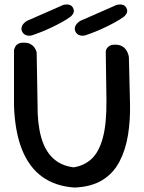

<svg xmlns="http://www.w3.org/2000/svg" viewBox="-20 -841 648 864"><path d="M315 3Q229 -3 170 -45.5Q111 -88 79 -168Q47 -248 43 -366V-616Q43 -616 44.5 -621Q46 -626 49.5 -632.5Q53 -639 62 -644Q71 -649 86 -649Q106 -649 117.5 -642.5Q129 -636 135 -627Q141 -618 143 -611.5Q145 -605 145 -605L149 -371Q148 -286 165 -224.5Q182 -163 218.5 -129Q255 -95 311 -88Q358 -95 391.5 -125.5Q425 -156 442.5 -220Q460 -284 459 -389L456 -602Q456 -602 456 -608Q456 -614 459.5 -621Q463 -628 472 -634Q481 -640 498 -640Q515 -640 526.5 -634.5Q538 -629 544.5 -620.5Q551 -612 554.5 -603.5Q558 -595 559 -589Q560 -583 560 -583L565 -378Q567 -301 556 -233.5Q545 -166 517.5 -113.5Q490 -61 440.5 -30.5Q391 0 315 3ZM124 -682Q124 -682 119 -681Q114 -680 107 -680.5Q100 -681 93 -684.5Q86 -688 81 -696Q75 -707 77 -717Q79 -727 85 -733.5Q91 -740 96 -743.5Q101 -747 101 -747Q150 -769 190 -786Q230 -803 265 -819Q265 -819 270 -820Q275 -821 281.5 -821Q288 -821 295.5 -818Q303 -815 308 -807Q313 -798 312.5 -791Q312 -784 308.5 -778.5Q305 -773 302 -770Q299 -767 299 -767Q280 -753 258 -741Q236 -729 213 -718Q190 -707 167.5 -698Q145 -689 124 -682ZM364 -682Q364 -682 359 -681Q354 -680 347 -680.5Q340 -681 333 -684.5Q326 -688 321 -696Q315 -707 317 -717Q319 -727 325 -733.5Q331 -740 336 -743.5Q341 -747 341 -747Q390 -769 430 -786Q470 -803 505 -819Q505 -819 510 -820Q515 -821 521.5 -821Q528 -821 535.5 -818Q543 -815 548 -807Q553 -798 552.5 -791Q552 -784 548.5 -778.5Q545 -773 542 -770Q539 -767 539 -767Q520 -753 498 -741Q476 -729 453 -718Q430 -707 407.5 -698Q385 -689 364 -682Z"/></svg>

Font: Sour Gummy
Style: Regular
Weight: 400
Designer: Stefie Justprince
Foundry: Eifetstype
Version: Version 1.000